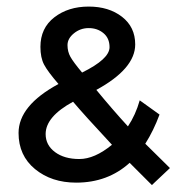

<svg xmlns="http://www.w3.org/2000/svg" viewBox="-20 -536 541 570"><path d="M35.1 -141.2Q35.1 -222.7 153.6 -286.6Q121.6 -323.7 110.8 -344.3Q100 -364.9 100 -396.9Q100 -452.6 141.2 -484.5Q182.5 -516.5 243.3 -516.5Q303.1 -516.5 342.3 -486.1Q381.4 -455.7 381.4 -404.1Q381.4 -332 266 -269.1Q314.4 -210.3 359.8 -160.8Q382.5 -194.8 394.8 -238.1L453.6 -195.9Q436.1 -148.5 411.3 -109.3Q419.6 -101 444.3 -76.8Q469.1 -52.6 484.5 -37.1L430.9 13.4L364.9 -52.6Q300 6.2 206.2 6.2Q133 6.2 84 -34Q35.1 -74.2 35.1 -141.2ZM215.5 -63.9Q260.8 -63.9 312.4 -106.2Q228.9 -195.9 196.9 -234Q115.5 -189.7 115.5 -138.1Q115.5 -105.2 143.3 -84.5Q171.1 -63.9 215.5 -63.9ZM180.4 -402.1Q180.4 -382.5 189.2 -367Q197.9 -351.5 223.7 -320.6Q305.2 -360.8 305.2 -395.9Q305.2 -422.7 287.1 -437.6Q269.1 -452.6 243.3 -452.6Q218.6 -452.6 199.5 -437.1Q180.4 -421.6 180.4 -402.1Z"/></svg>

Font: NATS
Style: Regular
Weight: 400
Designer: Purushoth Kumar Guthula
Foundry: Silicon Andhra, USA.
Version: Version 1.0.4; ttfautohint (v1.2.25-373a) -l 7 -r 28 -G 50 -